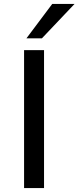

<svg xmlns="http://www.w3.org/2000/svg" viewBox="-20 -961 401 981"><path d="M103 0V-705H205V0ZM115 -765 247 -941H361L194 -765Z"/></svg>

Font: Nunito Sans 10pt SemiExpanded Medium
Style: Regular
Weight: 500
Width: 6
Designer: Vernon Adams
Foundry: Vernon Adams
Version: Version 3.101;gftools[0.9.27]